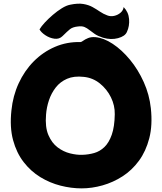

<svg xmlns="http://www.w3.org/2000/svg" viewBox="-20 -1026 895 1059"><path d="M198 -864Q208 -881 227.5 -902Q247 -923 271.5 -944Q296 -965 321 -980.5Q346 -996 367 -1000Q410 -1009 439.5 -1004Q469 -999 490.5 -987Q512 -975 531 -962Q550 -949 572 -941Q590 -934 610 -938.5Q630 -943 645 -956Q660 -969 662 -987Q689 -959 692 -920.5Q695 -882 680 -850Q670 -826 631 -815.5Q592 -805 548 -818Q520 -827 503 -838.5Q486 -850 473 -860.5Q460 -871 446 -877Q432 -883 410 -880Q381 -877 366 -865Q351 -853 325 -827Q307 -809 280.5 -812.5Q254 -816 230.5 -831.5Q207 -847 198 -864ZM812 -429Q822 -336 803.5 -264Q785 -192 746.5 -139.5Q708 -87 656 -53.5Q604 -20 545.5 -3.5Q487 13 430 13Q373 13 314 -2Q255 -17 202.5 -49Q150 -81 110.5 -132Q71 -183 52 -253.5Q33 -324 43 -417Q51 -497 83 -566.5Q115 -636 166 -687.5Q217 -739 283 -767.5Q349 -796 424 -794Q429 -794 439 -801.5Q449 -809 466 -816Q483 -823 507 -821Q552 -817 602 -784Q652 -751 697 -696.5Q742 -642 773 -573Q804 -504 812 -429ZM433 -172Q468 -173 499.5 -182Q531 -191 556 -215Q581 -239 596.5 -283Q612 -327 613 -396Q614 -444 592 -489Q570 -534 531 -565.5Q492 -597 442 -602Q388 -608 350 -591.5Q312 -575 287.5 -543.5Q263 -512 250 -473Q237 -434 234 -394Q228 -325 247 -281Q266 -237 298 -213Q330 -189 366.5 -180Q403 -171 433 -172Z"/></svg>

Font: Potta One
Style: Regular
Weight: 400
Designer: 108,108go
Foundry: Font Zone 108
Version: Version 1.000